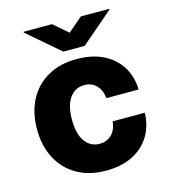

<svg xmlns="http://www.w3.org/2000/svg" viewBox="-112 -837 822 936"><g transform="rotate(-15 298.5 -369.0)"><path d="M309.7 10.3Q223.4 10.3 161.8 -25.4Q100.1 -61.1 67.1 -124.5Q34.1 -187.9 34.1 -271Q34.1 -354.8 67.1 -418.1Q100.1 -481.5 161.9 -517Q223.7 -552.6 309.3 -552.6Q385.3 -552.6 441.4 -525.2Q497.5 -497.9 529.3 -448Q561.1 -398.1 562.9 -331H400.6Q395.6 -372.9 372.3 -396.7Q349.1 -420.5 311.8 -420.5Q266.3 -420.5 238.6 -382.6Q210.9 -344.8 210.9 -272.7Q210.9 -199.9 238.5 -162.1Q266 -124.3 311.8 -124.3Q347.7 -124.3 371.8 -147.4Q396 -170.5 400.6 -213.8H562.9Q560.7 -146.3 529.5 -95.9Q498.2 -45.5 442.3 -17.6Q386.4 10.3 309.7 10.3ZM237.6 -747.9 310 -685.4 382.8 -747.9H525.9V-743.6L364 -604.4H256.4L94.1 -743.6V-747.9Z"/></g></svg>

Font: Inter UI Extra Bold
Style: Regular
Weight: 800
Designer: Rasmus Andersson
Foundry: rsms
Version: 3.2;8d6f07862